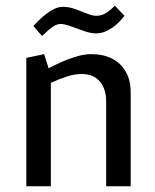

<svg xmlns="http://www.w3.org/2000/svg" viewBox="-20 -651 542 671"><path d="M72 0V-448.7L134.1 -461.8L150 -412.2Q169.8 -423.2 196 -434.8Q222.2 -446.4 249.2 -454.1Q276.2 -461.8 298.8 -461.8Q341.3 -461.8 372.1 -445.9Q402.9 -429.9 419.8 -400Q436.7 -370.1 436.7 -329V0H351V-296.7Q351 -340.1 328.9 -366.2Q306.7 -392.4 265.9 -392.4Q239.1 -392.4 210.9 -382.7Q182.7 -373 157.7 -361.6V0ZM381.7 -631 415 -595.7Q407.3 -585.6 396.6 -574.6Q385.9 -563.6 372.8 -554.4Q359.7 -545.2 345.3 -539.7Q330.8 -534.3 314.8 -534.3Q296.8 -534.3 273 -542.8Q249.3 -551.3 227.1 -559.3Q204.9 -567.3 191.9 -567.3Q178.9 -567.3 164.9 -557.6Q150.9 -548 140.4 -537.7Q129.9 -527.5 126.9 -525L96.6 -560.2Q103.6 -567.8 114.7 -578.9Q125.8 -589.9 139.7 -600.9Q153.5 -611.9 168.8 -619.5Q184.1 -627.1 200.1 -627.1Q221.4 -627.1 242.8 -619.3Q264.2 -611.6 283.5 -603.7Q302.8 -595.8 316.8 -595.8Q336.8 -595.8 353.1 -607.2Q369.4 -618.7 381.7 -631Z"/></svg>

Font: Ancizar Sans Thin
Style: Regular
Weight: 100
Designer: Cesar Puertas, Viviana Monsalve, Julian Moncada, Julian Prieto, Jose Castro, Mariel Hernandez, Felipe Aragon, Sara Alarc
Version: Version 8.100